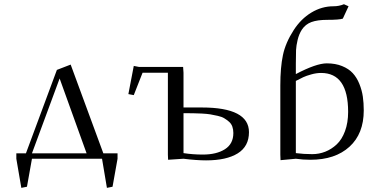

<svg xmlns="http://www.w3.org/2000/svg" viewBox="-20 -759 1805 918"><path d="M58.1 0V-25.9H104L252 -424.8L317.9 -450.2L474.1 -25.9H542V0L518.1 133.8L491.2 139.2L467.8 0H132.8L108.9 133.8L82 139.2ZM132.8 -25.9H394L265.1 -383.8Z M593.8 -309.1 619.6 -443.8 644.5 -439H855.5L857.4 -411.1V-245.1H944.3Q1170.4 -245.1 1170.4 -127Q1170.4 -59.1 1116.5 -25.6Q1062.5 7.8 965.3 7.8Q919.9 7.8 857.4 0L783.7 4.9L782.7 -20V-411.1H661.6L619.6 -304.2ZM857.4 -26.9Q902.3 -20 949.7 -20Q1015.6 -20 1055.7 -45.7Q1095.7 -71.3 1095.7 -123Q1095.7 -140.1 1090.8 -153.8Q1085.9 -167.5 1075 -177Q1064 -186.5 1052.2 -193.6Q1040.5 -200.7 1021 -205.1Q1001.5 -209.5 985.6 -212.2Q969.7 -214.8 944.6 -216.1Q919.4 -217.3 902.3 -217.5Q885.3 -217.8 857.4 -217.8Z M1320.3 -19V-350.1Q1320.3 -436.5 1332.8 -495.6Q1345.2 -554.7 1384.3 -615.2Q1418.9 -668.9 1468.8 -699Q1518.6 -729 1574.2 -729Q1601.1 -729 1624.5 -738.8L1646.5 -729L1619.1 -669.9Q1602.1 -664.1 1544.4 -664.1Q1498 -664.1 1469.2 -653.6Q1440.4 -643.1 1423.3 -617.2Q1409.7 -596.2 1403.1 -568.6Q1396.5 -541 1395.5 -519.8Q1394.5 -498.5 1394.5 -454.1V-404.8Q1492.2 -456.1 1542.5 -456.1Q1584 -456.1 1615.7 -443.1Q1647.5 -430.2 1666.7 -409.2Q1686 -388.2 1698.2 -357.9Q1710.4 -327.6 1714.8 -297.1Q1719.2 -266.6 1719.2 -231Q1719.2 -119.6 1650.9 -57.4Q1582.5 4.9 1464.4 4.9Q1428.2 4.9 1394.5 0L1321.3 6.8ZM1394.5 -26.9Q1433.1 -22 1473.1 -22Q1505.4 -22 1535.2 -33.7Q1564.9 -45.4 1589.8 -68.6Q1614.7 -91.8 1629.6 -132.1Q1644.5 -172.4 1644.5 -224.1Q1644.5 -410.2 1515.1 -410.2Q1492.7 -410.2 1468.3 -403.3Q1443.8 -396.5 1430.4 -390.1Q1417 -383.8 1394.5 -372.1Z"/></svg>

Font: Dehuti Alt
Style: Book
Weight: 400
Version: Version 1.2